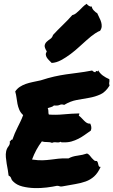

<svg xmlns="http://www.w3.org/2000/svg" viewBox="-20 -959 586 992"><path d="M544.9 -549.8Q545.9 -543 545.4 -539.6Q544.9 -536.1 544.4 -533.2Q543.9 -530.3 543.9 -526.9Q543.9 -523.4 545.9 -516.6Q525.4 -483.4 498.5 -471.2Q471.7 -459 440.4 -453.6Q409.2 -448.2 376.5 -442.4Q343.8 -436.5 311.5 -417Q298.8 -421.9 288.6 -417Q278.3 -412.1 258.8 -414.1Q252.9 -408.2 244.1 -405.8Q235.4 -403.3 226.6 -400.4Q230.5 -391.6 230 -382.3Q229.5 -373 232.4 -367.2Q266.6 -364.3 308.1 -368.2Q349.6 -372.1 389.6 -373Q390.6 -368.2 388.7 -366.7Q386.7 -365.2 387.7 -361.3Q394.5 -356.4 401.4 -349.1Q408.2 -341.8 415 -335Q421.9 -328.1 429.2 -323.7Q436.5 -319.3 446.3 -320.3Q450.2 -312.5 451.7 -303.2Q453.1 -293.9 449.2 -284.2Q433.6 -273.4 418 -262.2Q402.3 -251 385.3 -242.2Q368.2 -233.4 349.1 -228Q330.1 -222.7 306.6 -223.6Q301.8 -223.6 299.3 -223.6Q296.9 -223.6 293 -226.6Q285.2 -221.7 271 -223.6Q256.8 -225.6 249 -220.7Q238.3 -225.6 223.1 -225.1Q208 -224.6 196.3 -228.5Q180.7 -208 168 -184.6Q155.3 -161.1 145.5 -134.8Q178.7 -129.9 200.7 -130.9Q222.7 -131.8 242.2 -134.3Q261.7 -136.7 282.2 -139.2Q302.7 -141.6 334 -140.6Q353.5 -151.4 380.4 -154.8Q407.2 -158.2 429.7 -166Q437.5 -163.1 443.4 -155.8Q449.2 -148.4 454.6 -142.1Q460 -135.7 465.8 -130.9Q471.7 -126 480.5 -127Q484.4 -123 485.8 -117.7Q487.3 -112.3 488.3 -107.4Q489.3 -102.5 491.7 -99.1Q494.1 -95.7 500 -96.7Q485.4 -64.5 466.3 -47.4Q447.3 -30.3 422.9 -21.5Q398.4 -12.7 368.7 -7.8Q338.9 -2.9 302.7 3.9Q293.9 5.9 288.1 3.4Q282.2 1 274.4 1Q252 5.9 220.7 9.8Q189.5 13.7 157.2 12.7Q125 11.7 95.7 4.4Q66.4 -2.9 47.9 -21.5Q40 -28.3 37.6 -37.6Q35.2 -46.9 24.4 -51.8Q23.4 -64.5 20.5 -80.1Q17.6 -95.7 14.6 -112.8Q11.7 -129.9 10.3 -146.5Q8.8 -163.1 11.7 -176.8Q14.6 -191.4 23.9 -203.1Q33.2 -214.8 30.3 -228.5Q35.2 -229.5 36.1 -233.9Q37.1 -238.3 43.9 -237.3Q49.8 -254.9 56.6 -270.5Q63.5 -286.1 70.8 -300.8Q78.1 -315.4 85.4 -330.6Q92.8 -345.7 99.6 -364.3Q85.9 -377 79.6 -392.1Q73.2 -407.2 70.3 -422.4Q67.4 -437.5 65.4 -453.6Q63.5 -469.7 58.6 -486.3Q68.4 -501 82.5 -510.3Q96.7 -519.5 113.3 -525.4Q129.9 -531.2 149.4 -535.2Q168.9 -539.1 190.4 -543.9Q229.5 -556.6 260.3 -563.5Q291 -570.3 320.8 -574.7Q350.6 -579.1 382.8 -583Q415 -586.9 456.1 -594.7Q464.8 -585.9 472.7 -585.9Q476.6 -594.7 481.9 -591.3Q487.3 -587.9 486.3 -596.7Q496.1 -580.1 511.2 -568.8Q526.4 -557.6 544.9 -549.8ZM497.1 -799.8Q489.3 -797.9 471.2 -786.1Q453.1 -774.4 424.8 -749Q410.2 -736.3 389.6 -717.3Q369.1 -698.2 345.2 -680.2Q321.3 -662.1 295.9 -648.4Q270.5 -634.8 247.1 -633.8Q240.2 -640.6 233.4 -647.5Q226.6 -654.3 222.2 -661.1Q217.8 -668 216.8 -675.8Q215.8 -683.6 221.7 -693.4Q209 -713.9 210.9 -724.6Q212.9 -735.4 221.2 -743.2Q229.5 -751 239.7 -757.8Q250 -764.6 253.9 -778.3Q276.4 -802.7 303.2 -828.6Q330.1 -854.5 353.5 -880.9Q363.3 -882.8 372.6 -890.1Q381.8 -897.5 390.6 -906.2Q399.4 -915 408.7 -924.3Q418 -933.6 428.7 -939.5Q430.7 -933.6 439.9 -928.2Q449.2 -922.9 454.1 -925.8Q455.1 -915 464.8 -904.8Q474.6 -894.5 482.4 -890.6Q488.3 -877 494.1 -865.7Q500 -854.5 502.9 -843.8Q505.9 -833 505.4 -822.3Q504.9 -811.5 497.1 -799.8Z"/></svg>

Font: Permanent Marker
Style: Regular
Weight: 400
Designer: Font Diner, Inc
Foundry: Font Diner, Inc
Version: Version 1.001